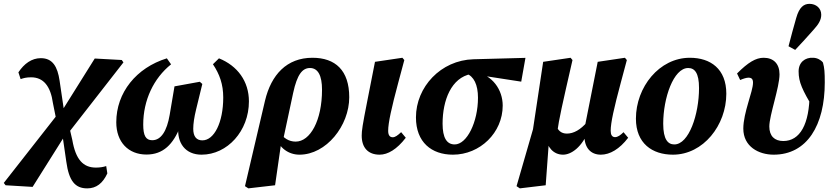

<svg xmlns="http://www.w3.org/2000/svg" viewBox="-77 -805 4428 1018"><path d="M-47.4 177.3 95.9 185.9 263.6 -80.8 281.1 -94.1 577.5 -474.2 568.6 -486.9 425.3 -494.7 248.2 -211.8 230.8 -202.1 -56.9 164.9 -47.4 177.3ZM221.2 -170.9 273.4 -195.1H265.8L239 -377C228.1 -451.4 202.3 -496.6 139.4 -496.6C90.9 -496.6 51 -467.3 20.6 -421.5L32.4 -385.5C46.4 -390.6 62 -395.1 87.9 -395.1C153.6 -395.1 191.3 -347.9 203.7 -258L221.2 -170.9ZM385.4 193.8C433.9 193.8 468 166.6 492.1 114.4L486.1 75.5C470.5 80.6 453.1 83.6 431.5 83.6C363.9 83.6 324.3 40.9 306.5 -62.4L289 -137.8L238.1 -123.1H249.1L274.6 52.5C288.4 153.4 320.7 193.8 385.4 193.8Z M699.6 14.4C788.4 14.4 841.4 -39.8 878.9 -134.7L868.6 -134.4C860 -46.3 906.1 15.1 991.7 15.1C1128.3 15.1 1242.8 -110.3 1242.8 -267.4C1242.8 -374 1182.3 -456.1 1084 -495.7L1052 -464.4C1087.6 -411.2 1106.6 -357.7 1106.6 -288.1C1106.6 -155.4 1058.5 -60.8 996.1 -60.8C965 -60.8 947.6 -80.6 947.6 -122.1C947.6 -148.9 952.7 -183.7 963 -225.7L995.7 -359.8L982.4 -371.5L848.2 -347.1L822.6 -195.9C808 -110.1 776.9 -61.5 730.2 -61.5C696 -61.5 682.4 -85.7 682.4 -144.7C682.4 -273.4 737.5 -389.9 830 -463.9L807.7 -495.7C645.8 -445.8 539.5 -314.2 539.5 -156.7C539.5 -51.9 603.4 14.4 699.6 14.4Z M1239.7 193.7 1381.5 177.3 1415.1 -55.8 1424.4 -64.7 1477.3 -312.1C1498.6 -410.9 1526.5 -444.4 1566.5 -444.4C1609.4 -444.4 1630.4 -403.6 1630.4 -329.4C1630.4 -165.8 1567.8 -54.2 1490.7 -54.2C1453.6 -54.2 1426.1 -73.4 1403.1 -105.5L1383.1 -83.2C1403.1 -18.8 1454.6 15.1 1510.8 15.1C1652.8 15.1 1774.7 -138.3 1774.7 -289.4C1774.7 -431.9 1701.1 -498.7 1579.7 -498.7C1443.5 -498.7 1361 -409 1328.1 -271.2L1221.9 182.1L1239.7 193.7Z M1935.7 15.1C1979.2 15.1 2027.2 -13 2074.5 -74.6L2049.9 -104.3C2030.8 -86.3 2017.9 -77.2 2005.4 -77.2C1988.7 -77.2 1981.1 -89.6 1981.1 -111.6C1981.1 -153.3 1998.8 -233.4 2034.8 -367.5L2066.7 -486.6L2056.5 -498.7L1911.2 -477.2L1870.5 -270.2C1844.5 -138.8 1840.8 -111.8 1840.8 -85.8C1840.8 -21.4 1875.4 15.1 1935.7 15.1Z M2324.2 15.1C2468.2 15.1 2588.4 -101.4 2588.4 -245.2C2588.4 -328.5 2534.4 -407.8 2441.1 -424.4L2395.6 -414.7C2435 -400.9 2457.3 -356.2 2457.3 -286.8C2457.3 -157.9 2398.7 -39.2 2333.8 -39.2C2291.8 -39.2 2269.6 -74.3 2269.6 -149.2C2269.6 -273.6 2315.8 -393.2 2421.2 -412.8L2466.5 -406L2686.6 -372.1L2709 -498.2L2433.3 -490.8C2259.7 -485.8 2128.4 -343.4 2128.4 -182.6C2128.4 -50.4 2211.6 15.1 2324.2 15.1Z M2679.2 193.7 2816.3 177.3 2834.6 -72.5 2877.3 -103C2887.1 -175.3 2903.5 -246.8 2958.4 -486.6L2948.3 -498.7L2802.9 -477.2L2749 -119.6L2661.8 182.1L2679.2 193.7ZM2908.4 15.1C2950.8 15.1 3009.1 -23 3045.8 -117.4H3056.4L3037.5 -159.4C3000.6 -116.5 2964.2 -96.7 2928.8 -96.7C2899.1 -96.7 2879.7 -112.5 2869.9 -145.9L2816.5 -75.4C2824.8 -25.6 2856.6 15.1 2908.4 15.1ZM3108.7 15.1C3156.9 15.1 3208 -14.7 3253.6 -74.6L3229 -104.1C3212.3 -87.8 3198.3 -77.9 3184.1 -77.9C3168.1 -77.9 3160.9 -90.4 3160.9 -111.6C3160.9 -154.1 3178.3 -231.9 3214.7 -367.5L3246.6 -486.6L3236.4 -498.7L3092.1 -477.2L3024.9 -138.7L3026.5 -135.4C3023.2 -118.7 3021.5 -98.9 3021.5 -85.8C3021.5 -21.4 3054.9 15.1 3108.7 15.1Z M3490.9 15.1C3651.8 15.1 3774 -141.1 3774 -308C3774 -439.6 3690.5 -498.7 3580.6 -498.7C3418.4 -498.7 3294.7 -343 3294.7 -175.9C3294.7 -44.7 3381.3 15.1 3490.9 15.1ZM3498.3 -39.2C3465.1 -39.2 3439.4 -64.3 3439.4 -149.2C3439.4 -284.6 3493.8 -444.4 3571.8 -444.4C3605.9 -444.4 3629.3 -418.9 3629.3 -338.1C3629.3 -198.4 3575.7 -39.2 3498.3 -39.2Z M4025 15.1C4202.3 15.1 4296 -141 4296 -367.9C4296 -421.9 4294.3 -444.4 4286.4 -473.3C4275.8 -487.4 4256.2 -498 4235.2 -498.7C4190.9 -501.6 4157.3 -473.9 4157.3 -426.6C4157.3 -368.4 4177 -329.2 4235.9 -228.6L4254.2 -337L4214.3 -379.9C4215.2 -356.3 4215.5 -334.3 4215.5 -311.9C4215.5 -145.2 4164 -57.3 4076.1 -57.3C4029.5 -57.3 4002 -83.9 4002 -134.5C4002 -193 4056.1 -342.1 4056.1 -411C4056.1 -465.9 4025.2 -498.7 3971.9 -498.7C3930.4 -498.7 3889.6 -474.3 3830.9 -415.4L3847.4 -380.8C3865.1 -388.5 3881.5 -393.2 3891.5 -393.2C3908.4 -393.2 3915.5 -385.1 3915.5 -366.5C3915.5 -319.4 3864.1 -207.8 3864.1 -123.1C3864.1 -27.6 3945.7 15.1 4025 15.1ZM4103.8 -559.7 4139.2 -540.4C4173.1 -576.5 4204.4 -610.5 4236.1 -646.6C4264.1 -677.1 4277.3 -700.3 4277.3 -726.9C4277.3 -761.6 4249.8 -784.6 4215.1 -784.6C4185.2 -784.6 4160.9 -767.5 4144.6 -709.8C4131 -663.8 4116.9 -609.3 4103.8 -559.7Z"/></svg>

Font: Source Serif 4 Variable
Style: Italic
Weight: 400
Italic angle: -12°
Designer: Frank Grießhammer
Foundry: Adobe Systems Incorporated
Version: Version 4.004;hotconv 1.0.116;makeotfexe 2.5.65601